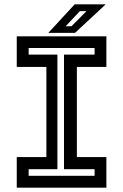

<svg xmlns="http://www.w3.org/2000/svg" viewBox="-20 -868 570 888"><path d="M57.5 0V-141.5H194.5V-558.5H57.5V-700H472V-558.5H335.5V-141.5H472V0ZM112.5 -55H417.5V-85.5H276V-615.5H417.5V-646H112.5V-615.5H245.5V-85.5H112.5ZM203.5 -716 325.5 -848H469L327 -716ZM283.5 -746.5H310.5L380 -816.5H349.5Z"/></svg>

Font: Tourney Thin SemiBold
Style: Regular
Weight: 600
Version: Version 1.015